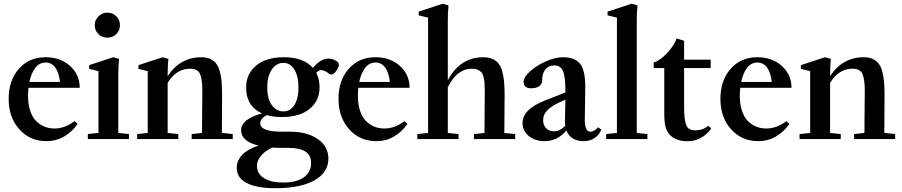

<svg xmlns="http://www.w3.org/2000/svg" viewBox="-20 -746 4840 1030"><path d="M229 11.2Q140.6 11.2 83.5 -52.7Q26.4 -116.7 26.4 -215.8Q26.4 -314.9 81.3 -377Q136.2 -439 224.1 -439Q303.7 -439 355.7 -392.3Q407.7 -345.7 407.7 -274.9H132.8Q130.4 -252 130.4 -234.4Q130.4 -187.5 141.8 -152.3Q153.3 -117.2 173.6 -96.9Q193.8 -76.7 218.5 -66.7Q243.2 -56.6 272.5 -56.6Q328.1 -56.6 379.9 -96.2L396.5 -81.1Q366.7 -38.6 324 -13.7Q281.2 11.2 229 11.2ZM225.6 -410.6Q190.9 -410.6 169.2 -381.8Q147.5 -353 137.7 -306.6H301.8Q296.4 -357.4 276.4 -384Q256.3 -410.6 225.6 -410.6Z M555.7 -543.9Q527.3 -543.9 507.8 -563.2Q488.3 -582.5 488.3 -610.8Q488.3 -638.2 508.3 -658.2Q528.3 -678.2 555.7 -678.2Q584.5 -678.2 604 -658.7Q623.5 -639.2 623.5 -610.8Q623.5 -582.5 604 -563.2Q584.5 -543.9 555.7 -543.9ZM451.2 0V-26.9L508.3 -33.2V-364.3L458.5 -376.5V-396.5L587.4 -439L618.7 -430.2Q614.7 -391.1 614.7 -347.7V-33.2L671.9 -26.9V0Z M715.8 0V-26.9L772.5 -32.7V-364.3L722.7 -376.5V-396.5L852.1 -439L883.3 -430.2Q879.4 -391.1 879.4 -347.7V-337.9Q946.3 -439 1060.5 -439Q1088.4 -439 1108.2 -429.7Q1127.9 -420.4 1140.1 -404.5Q1152.3 -388.7 1159.4 -362.3Q1166.5 -335.9 1168.9 -306.9Q1171.4 -277.8 1171.4 -237.3Q1171.4 -99.6 1170.4 -33.2L1228.5 -26.9V0H1008.3V-26.9L1063.5 -32.7Q1065.4 -180.2 1065.4 -259.3Q1065.4 -321.8 1053 -349.6Q1040.5 -377.4 1000 -377.4Q925.3 -377.4 879.4 -301.3V-32.7L936.5 -26.9V0Z M1492.7 -118.2Q1445.8 -118.2 1410.6 -128.4Q1376 -109.4 1376 -85Q1376 -39.6 1491.2 -39.6H1535.2Q1628.4 -39.6 1685.1 0.2Q1741.7 40 1741.7 105Q1741.7 179.7 1666.3 221.7Q1590.8 263.7 1457.5 263.7Q1356.9 263.7 1303.5 235.8Q1250 208 1250 154.8Q1250 114.3 1280.8 83.3Q1311.5 52.2 1367.2 35.2Q1273.4 12.2 1273.4 -46.9Q1273.4 -106.9 1385.3 -137.7Q1300.3 -176.3 1300.3 -276.4Q1300.3 -349.6 1354 -394.3Q1407.7 -439 1503.4 -439Q1608.4 -439 1658.7 -381.8Q1700.2 -431.6 1741.7 -431.6Q1765.1 -431.6 1785.2 -418.5Q1797.9 -409.7 1797.9 -398.4Q1797.9 -386.2 1784.4 -366.2Q1771 -346.2 1759.3 -346.2Q1748 -346.2 1739.3 -355Q1733.9 -360.4 1721.9 -365.2Q1710 -370.1 1702.1 -370.1Q1689.5 -370.1 1676.8 -355Q1694.3 -321.3 1694.3 -276.9Q1694.3 -206.1 1641.1 -162.1Q1587.9 -118.2 1492.7 -118.2ZM1500.5 -148.4Q1537.1 -148.4 1559.1 -182.4Q1581.1 -216.3 1581.1 -276.4Q1581.1 -337.4 1559.1 -373Q1537.1 -408.7 1500.5 -408.7Q1462.4 -408.7 1438 -373Q1413.6 -337.4 1413.6 -276.4Q1413.6 -216.8 1438 -182.6Q1462.4 -148.4 1500.5 -148.4ZM1358.4 143.6Q1358.4 186 1396.5 209.7Q1434.6 233.4 1500.5 233.4Q1569.8 233.4 1609.4 205.6Q1648.9 177.7 1648.9 127.9Q1648.9 47.4 1529.8 47.4H1487.3Q1461.4 47.4 1439 45.9Q1399.9 65.4 1379.2 90.6Q1358.4 115.7 1358.4 143.6Z M1998.5 11.2Q1910.2 11.2 1853 -52.7Q1795.9 -116.7 1795.9 -215.8Q1795.9 -314.9 1850.8 -377Q1905.8 -439 1993.7 -439Q2073.2 -439 2125.2 -392.3Q2177.2 -345.7 2177.2 -274.9H1902.3Q1899.9 -252 1899.9 -234.4Q1899.9 -187.5 1911.4 -152.3Q1922.9 -117.2 1943.1 -96.9Q1963.4 -76.7 1988 -66.7Q2012.7 -56.6 2042 -56.6Q2097.7 -56.6 2149.4 -96.2L2166 -81.1Q2136.2 -38.6 2093.5 -13.7Q2050.8 11.2 1998.5 11.2ZM1995.1 -410.6Q1960.4 -410.6 1938.7 -381.8Q1917 -353 1907.2 -306.6H2071.3Q2065.9 -357.4 2045.9 -384Q2025.9 -410.6 1995.1 -410.6Z M2218.8 0V-26.9L2276.4 -32.7V-651.4L2226.1 -663.6V-683.6L2355 -726.1L2386.2 -716.8Q2382.3 -679.2 2382.3 -635.7V-315.4Q2448.2 -439 2573.2 -439Q2601.6 -439 2622.1 -429.7Q2642.6 -420.4 2655 -404.5Q2667.5 -388.7 2674.6 -362.3Q2681.6 -335.9 2684.3 -306.9Q2687 -277.8 2687 -237.3Q2687 -132.8 2685.5 -32.7L2743.7 -26.9V0H2522.5V-26.9L2579.1 -32.7Q2580.6 -253.9 2580.6 -259.3Q2580.6 -284.2 2579.3 -300.3Q2578.1 -316.4 2574.2 -332.5Q2570.3 -348.6 2563 -357.4Q2555.7 -366.2 2543.5 -371.8Q2531.2 -377.4 2513.2 -377.4Q2430.2 -377.4 2382.3 -277.8V-32.7L2439.9 -26.9V0Z M2901.4 11.2Q2850.6 11.2 2816.9 -16.4Q2783.2 -43.9 2783.2 -85.4Q2783.2 -160.2 2903.8 -207L3013.2 -250V-257.8Q3013.2 -335 3000.2 -365Q2987.3 -395 2954.1 -395Q2922.9 -395 2905.5 -373.5Q2888.2 -352.1 2888.2 -313Q2888.2 -294.4 2872.1 -283.4Q2856 -272.5 2829.1 -272.5Q2789.1 -272.5 2789.1 -307.1Q2789.1 -332.5 2824 -363.8Q2858.9 -395 2908.9 -417Q2959 -439 2999.5 -439Q3064.9 -439 3092.3 -403.6Q3119.6 -368.2 3119.6 -282.7Q3119.6 -252.9 3117.2 -101.6Q3116.7 -73.2 3124.5 -56.2Q3132.3 -39.1 3147 -39.1Q3166 -39.1 3189 -63L3206.1 -50.3Q3178.2 11.2 3109.9 11.2Q3076.7 11.2 3052.7 -3.4Q3028.8 -18.1 3018.6 -46.4Q2971.2 11.2 2901.4 11.2ZM2893.6 -101.6Q2893.6 -74.7 2909.7 -58.1Q2925.8 -41.5 2951.7 -41.5Q2983.4 -41.5 3012.2 -71.3Q3010.7 -83 3010.7 -96.2Q3012.7 -173.3 3013.2 -211.4L2985.4 -198.7Q2938 -177.2 2915.8 -154.1Q2893.6 -130.9 2893.6 -101.6Z M3231.9 0V-26.9L3289.6 -32.7V-651.4L3239.3 -663.6V-683.6L3368.7 -726.1L3399.9 -716.8Q3396 -679.2 3396 -635.7V-32.7L3453.1 -26.9V0Z M3667.5 11.7Q3637.2 11.7 3611.8 2.2Q3586.4 -7.3 3572.3 -23.9Q3556.6 -41.5 3550 -66.4Q3543.5 -91.3 3543.5 -138.2V-380.9H3486.8V-410.2Q3523.4 -422.9 3559.6 -462.2Q3595.7 -501.5 3609.9 -539.6L3649.9 -527.3V-425.8H3792.5V-380.9H3649.9V-171.9Q3649.9 -97.7 3663.6 -70.3Q3674.8 -46.9 3710 -46.9Q3750 -46.9 3780.8 -71.3L3795.4 -55.7Q3744.1 11.7 3667.5 11.7Z M4047.4 11.2Q3959 11.2 3901.9 -52.7Q3844.7 -116.7 3844.7 -215.8Q3844.7 -314.9 3899.7 -377Q3954.6 -439 4042.5 -439Q4122.1 -439 4174.1 -392.3Q4226.1 -345.7 4226.1 -274.9H3951.2Q3948.7 -252 3948.7 -234.4Q3948.7 -187.5 3960.2 -152.3Q3971.7 -117.2 3991.9 -96.9Q4012.2 -76.7 4036.9 -66.7Q4061.5 -56.6 4090.8 -56.6Q4146.5 -56.6 4198.2 -96.2L4214.8 -81.1Q4185.1 -38.6 4142.3 -13.7Q4099.6 11.2 4047.4 11.2ZM4043.9 -410.6Q4009.3 -410.6 3987.5 -381.8Q3965.8 -353 3956.1 -306.6H4120.1Q4114.7 -357.4 4094.7 -384Q4074.7 -410.6 4043.9 -410.6Z M4269.5 0V-26.9L4326.2 -32.7V-364.3L4276.4 -376.5V-396.5L4405.8 -439L4437 -430.2Q4433.1 -391.1 4433.1 -347.7V-337.9Q4500 -439 4614.3 -439Q4642.1 -439 4661.9 -429.7Q4681.6 -420.4 4693.8 -404.5Q4706.1 -388.7 4713.1 -362.3Q4720.2 -335.9 4722.7 -306.9Q4725.1 -277.8 4725.1 -237.3Q4725.1 -99.6 4724.1 -33.2L4782.2 -26.9V0H4562V-26.9L4617.2 -32.7Q4619.1 -180.2 4619.1 -259.3Q4619.1 -321.8 4606.7 -349.6Q4594.2 -377.4 4553.7 -377.4Q4479 -377.4 4433.1 -301.3V-32.7L4490.2 -26.9V0Z"/></svg>

Font: Elstob 14pt SemiBold
Style: Regular
Weight: 600
Designer: Peter S. Baker
Version: Version 1.015